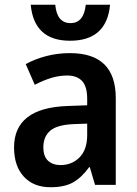

<svg xmlns="http://www.w3.org/2000/svg" viewBox="-20 -776 576 806"><path d="M274 -553Q466 -553 466 -364V0H379L357 -74H354Q323 -31 287 -10.5Q251 10 192 10Q121 10 80 -34.5Q39 -79 39 -157Q39 -323 263 -331L346 -334V-361Q346 -413 324.5 -436Q303 -459 262 -459Q228 -459 194 -448.5Q160 -438 126 -420L88 -507Q126 -528 174 -540.5Q222 -553 274 -553ZM289 -255Q219 -252 190.5 -227Q162 -202 162 -158Q162 -119 182 -101Q202 -83 234 -83Q282 -83 314 -115.5Q346 -148 346 -209V-257ZM274 -605Q123 -605 109 -756H212Q219 -679 276 -679Q332 -679 340 -756H442Q428 -605 274 -605Z"/></svg>

Font: Noto Sans SemiCondensed SemiBold
Style: Regular
Weight: 600
Width: 4
Designer: Monotype Design Team
Foundry: Monotype Imaging Inc.
Version: Version 2.013; ttfautohint (v1.8.4.7-5d5b)